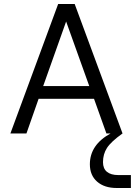

<svg xmlns="http://www.w3.org/2000/svg" viewBox="-20 -670 677 964"><path d="M595.2 0Q537.1 41.5 517.1 72.8Q497.1 104 497.1 144Q497.1 176.3 516.8 192.6Q536.6 209 574.2 209H637.2V273.9H565.9Q503.9 273.9 467.5 241.9Q431.2 210 431.2 154.8Q431.2 57.1 535.2 0H514.2L452.1 -173.8H173.8L112.8 0H32.2L272 -649.9H355ZM312 -562 196.8 -237.8H428.2Z"/></svg>

Font: Overused Grotesk
Style: Regular
Weight: 400
Version: Version 0.002